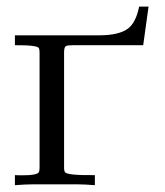

<svg xmlns="http://www.w3.org/2000/svg" viewBox="-20 -557 497 578"><path d="M427.2 -537.1 411.1 -420.9H199.7Q182.1 -420.9 178.2 -418Q172.9 -414.6 172.9 -399.4V-49.8Q172.9 -43.9 175.3 -39.1Q180.7 -28.8 265.6 -29.8V0.5Q233.9 -2 216.8 -2H76.7Q56.2 -2 24.9 0.5V-29.8Q30.8 -29.8 39.1 -29.3Q46.4 -29.3 49.8 -29.3Q92.3 -29.3 97.2 -39.1Q99.1 -43 99.1 -52.7V-398.4Q99.1 -407.7 97.2 -412.1Q92.3 -421.4 24.9 -420.9V-450.7H278.3Q339.4 -450.7 366.2 -471.7Q389.2 -489.7 398.9 -537.1Z"/></svg>

Font: Kurinto Book Core
Style: Regular
Weight: 400
Designer: Kurinto was developed by Clint Goss from a range of fonts that are compatible with the SIL Open Font License Version 1.1
Foundry: Clinton F. Goss
Version: Version 2.196; July 25, 2020